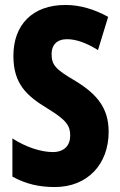

<svg xmlns="http://www.w3.org/2000/svg" viewBox="-20 -744 485 774"><path d="M418 -213C418 -307 372 -364 285 -417C203 -465 188 -482 188 -527C188 -561 208 -586 250 -586C286 -586 327 -572 375 -542L416 -676C360 -707 302 -724 244 -724C110 -724 34 -643 34 -519C34 -406 87 -358 171 -307C250 -259 263 -236 263 -197C263 -159 240 -131 193 -131C145 -131 84 -151 30 -186V-32C87 -1 140 10 201 10C333 10 418 -82 418 -213Z"/></svg>

Font: Noto Sans Georgian ExtraCondensed ExtraBold
Style: Regular
Weight: 800
Width: 2
Designer: Monotype Design Team, Akaki Razmadze
Foundry: Google LLC
Version: Version 2.005